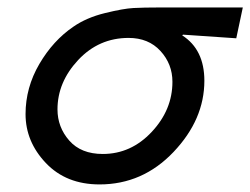

<svg xmlns="http://www.w3.org/2000/svg" viewBox="-20 -482 674 517"><path d="M633.8 -461.9 616.2 -378.9 472.7 -388.7 470.7 -386.7Q530.3 -348.6 530.3 -264.6Q530.3 -160.2 447.3 -72.8Q364.3 14.6 248 14.6Q158.2 14.6 103.5 -43Q48.8 -100.6 48.8 -174.8Q48.8 -246.1 85.9 -309.6Q123 -373 177.7 -410.2Q212.9 -434.6 262.7 -446.8Q312.5 -459 339.4 -460.4Q366.2 -461.9 410.2 -461.9ZM326.2 -379.9Q246.1 -379.9 190.4 -320.3Q134.8 -260.7 134.8 -187.5Q134.8 -139.6 166.5 -103.5Q198.2 -67.4 256.8 -67.4Q333 -67.4 388.7 -127Q444.3 -186.5 444.3 -261.7Q444.3 -309.6 412.1 -344.7Q379.9 -379.9 326.2 -379.9Z"/></svg>

Font: Thabit-Bold-Oblique
Style: Bold Oblique
Weight: 700
Designer: Regenerated by Nadim Shaikli
Foundry: MAK Alagha
Version: 0.01